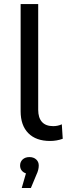

<svg xmlns="http://www.w3.org/2000/svg" viewBox="-20 -703 335 965"><path d="M122.4 -33.6C148.1 -7.5 184.6 5.5 231.8 5.5C253.9 5.5 275.1 1.8 295.3 -5.5L290.7 -78.2C277.2 -72.1 262.8 -69 247.5 -69C222.3 -69 203.5 -76.1 190.9 -90.2C178.3 -104.3 172 -124.5 172 -150.9V-682.6H83.7V-143.5C83.7 -96.3 96.6 -59.6 122.4 -33.6ZM161.9 98.4C153.3 90.5 142 86.5 127.9 86.5C113.8 86.5 102.4 90.5 93.8 98.4C85.3 106.4 81 116.5 81 128.8C81 138.6 83.6 146.9 88.8 153.6C94 160.4 101.2 165.3 110.4 168.4L89.2 242H135.2L162.8 175.7C170.8 159.2 174.8 143.5 174.8 128.8C174.8 116.5 170.5 106.4 161.9 98.4Z"/></svg>

Font: Montserrat Ace
Style: Regular
Weight: 500
Designer: Julieta Ulanovsky
Foundry: Julieta Ulanovsky
Version: Version 1